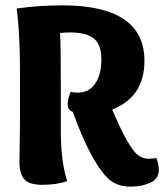

<svg xmlns="http://www.w3.org/2000/svg" viewBox="-20 -693 621 723"><path d="M488.8 -119.1Q509.8 -95.2 541 -95.2Q554.2 -95.2 568.8 -98.1Q578.1 -73.2 578.1 -53.2Q578.1 -19 545.7 -4.6Q513.2 9.8 471.2 9.8Q417 9.8 383.8 -23.9Q320.8 -87.9 253.9 -272Q234.9 -278.8 234.9 -300.8Q234.9 -320.8 246.1 -347.2Q256.8 -344.2 272 -344.2Q315.9 -344.2 338.9 -378.7Q361.8 -413.1 361.8 -469.2Q361.8 -525.9 333 -548.3Q304.2 -570.8 244.1 -570.8Q228 -570.8 206.1 -568.8Q209 -528.8 209 -377.9V-199.2Q209 -85.9 232.9 -11.2Q195.8 2.9 139.2 2.9Q88.9 2.9 71 -18.6Q53.2 -40 53.2 -83Q53.2 -99.1 54.2 -147.5Q55.2 -195.8 55.2 -231V-431.2Q55.2 -564.9 43 -661.1Q128.9 -672.9 214.8 -672.9Q523.9 -672.9 523.9 -463.9Q523.9 -328.1 402.8 -280.8Q452.1 -161.1 488.8 -119.1Z"/></svg>

Font: Sukar
Style: black
Weight: 900
Designer: Dario Muhafara - Ghiath Alsory
Foundry: Dario Muhafara - Ghiath Alsory
Version: Version 1.00 March 27, 2016, initial release